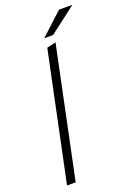

<svg xmlns="http://www.w3.org/2000/svg" viewBox="-167 -958 717 1022"><g transform="rotate(-20 191.5 -447.0)"><path d="M27 0 179 -725 230 -737 76 0ZM181 -778 307 -894H383L231 -778Z"/></g></svg>

Font: Red Hat Text VF
Style: Italic
Weight: 300
Italic angle: -12°
Designer: Pentagram, MCKL
Foundry: Pentagram, MCKL
Version: Version 1.023